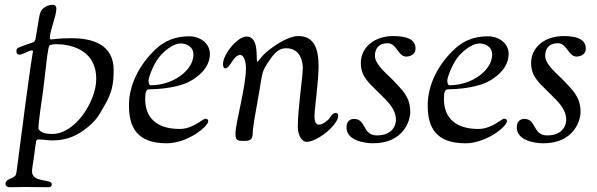

<svg xmlns="http://www.w3.org/2000/svg" viewBox="-20 -588 2502 804"><path d="M3 183C3 192 13 196 20 196H29C41 196 61 195 83 195C111 195 149 196 183 196C191 196 197 192 197 183C197 160 114 179 114 129C114 119 120 86 124 56C132 -3 129 -4 144 -4C158 -4 183 0 198 0C247 0 288 -12 330 -42C384 -81 395 -107 417 -145C447 -196 456 -232 456 -294C456 -400 371 -428 279 -428C225 -428 203 -423 194 -423C190 -423 189 -425 189 -428V-432C189 -460 216 -521 216 -551C216 -561 212 -568 202 -568C191 -568 181 -565 173 -561C142 -545 147 -525 133 -450C124 -399 136 -421 56 -388C50 -385 49 -380 49 -375V-371C49 -365 52 -359 62 -359C74 -359 102 -377 113 -377C117 -377 118 -375 118 -372C118 -369 114 -372 53 103C50 127 49 136 47 142C40 163 3 157 3 183ZM141 -51C141 -80 155 -167 161 -212L174 -323C180 -375 184 -400 191 -400C197 -400 199 -403 215 -403C251 -403 383 -394 383 -257C383 -167 298 -27 198 -27C152 -27 141 -45 141 -51Z M520 -147C520 -58 551 12 678 12C765 12 852 -58 852 -81C852 -87 848 -91 840 -91C829 -91 789 -48 732 -48C633 -48 588 -98 588 -173C588 -199 591 -214 605 -214C699 -215 753 -237 762 -241C781 -249 859 -290 859 -362C859 -406 819 -436 772 -436C716 -436 670 -418 633 -383C564 -319 520 -233 520 -147ZM602 -251C602 -264 625 -328 655 -359C681 -386 712 -406 737 -406C754 -406 790 -397 790 -359C790 -296 708 -231 611 -231C604 -231 602 -244 602 -251Z M914 -321C914 -310 916 -302 923 -302C945 -302 956 -358 987 -358C997 -358 1010 -338 1010 -303C1010 -226 966 -71 966 -29C966 0 974 2 1001 2C1027 2 1035 -2 1038 -24C1040 -38 1033 -26 1058 -161C1082 -290 1070 -281 1113 -342C1136 -375 1155 -386 1178 -386C1243 -386 1248 -320 1248 -304C1248 -267 1227 -133 1227 -57C1227 -22 1244 6 1264 6C1308 6 1396 -64 1396 -103C1396 -109 1394 -115 1387 -115C1372 -115 1368 -103 1356 -88C1356 -88 1333 -66 1316 -66C1305 -66 1297 -74 1297 -102C1297 -136 1314 -242 1314 -312C1314 -375 1300 -437 1230 -437C1188 -437 1135 -401 1108 -380C1071 -352 1064 -330 1058 -330C1049 -330 1070 -435 1012 -435C974 -435 914 -360 914 -321Z M1431 -54C1431 -1 1503 12 1542 12C1670 12 1698 -83 1698 -119C1698 -186 1660 -214 1629 -249C1605 -275 1550 -316 1550 -354C1550 -384 1565 -407 1603 -407C1642 -407 1646 -351 1682 -351C1687 -351 1720 -354 1720 -385C1720 -424 1681 -437 1627 -437C1549 -437 1491 -391 1491 -324C1491 -264 1529 -238 1569 -197C1605 -161 1638 -132 1638 -85C1638 -73 1631 -21 1558 -21C1497 -21 1514 -90 1463 -90C1451 -90 1431 -85 1431 -54Z M1771 -147C1771 -58 1802 12 1929 12C2016 12 2103 -58 2103 -81C2103 -87 2099 -91 2091 -91C2080 -91 2040 -48 1983 -48C1884 -48 1839 -98 1839 -173C1839 -199 1842 -214 1856 -214C1950 -215 2004 -237 2013 -241C2032 -249 2110 -290 2110 -362C2110 -406 2070 -436 2023 -436C1967 -436 1921 -418 1884 -383C1815 -319 1771 -233 1771 -147ZM1853 -251C1853 -264 1876 -328 1906 -359C1932 -386 1963 -406 1988 -406C2005 -406 2041 -397 2041 -359C2041 -296 1959 -231 1862 -231C1855 -231 1853 -244 1853 -251Z M2144 -54C2144 -1 2216 12 2255 12C2383 12 2411 -83 2411 -119C2411 -186 2373 -214 2342 -249C2318 -275 2263 -316 2263 -354C2263 -384 2278 -407 2316 -407C2355 -407 2359 -351 2395 -351C2400 -351 2433 -354 2433 -385C2433 -424 2394 -437 2340 -437C2262 -437 2204 -391 2204 -324C2204 -264 2242 -238 2282 -197C2318 -161 2351 -132 2351 -85C2351 -73 2344 -21 2271 -21C2210 -21 2227 -90 2176 -90C2164 -90 2144 -85 2144 -54Z"/></svg>

Font: OFL Sorts Mill Goudy
Style: Italic
Weight: 500
Italic angle: -6°
Version: Version 003.000